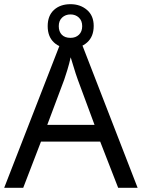

<svg xmlns="http://www.w3.org/2000/svg" viewBox="-20 -898 679 918"><path d="M545 0 459 -221H176L91 0H0L279 -717H360L638 0ZM352 -517Q349 -525 342 -546Q335 -567 328.5 -589.5Q322 -612 318 -624Q311 -593 302 -563.5Q293 -534 287 -517L206 -301H432ZM317 -667Q268 -667 238 -695Q208 -723 208 -773Q208 -823 238 -850.5Q268 -878 317 -878Q364 -878 396 -850.5Q428 -823 428 -774Q428 -723 396.5 -695Q365 -667 317 -667ZM317 -717Q342 -717 357.5 -732Q373 -747 373 -773Q373 -799 357 -814Q341 -829 317 -829Q293 -829 277 -814Q261 -799 261 -773Q261 -747 275.5 -732Q290 -717 317 -717Z"/></svg>

Font: Noto Sans Lepcha
Style: Regular
Weight: 400
Designer: Monotype Design Team
Foundry: Monotype Imaging Inc.
Version: Version 2.006; ttfautohint (v1.8.4.7-5d5b)